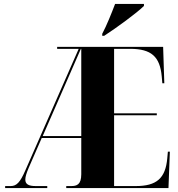

<svg xmlns="http://www.w3.org/2000/svg" viewBox="-20 -951 899 971"><path d="M497 -780V-770H507C566 -808 673 -886 708 -921V-931H562C545 -886 519 -821 497 -780ZM6 0H219V-10H161C125 -10 108 -19 108 -43C108 -57 114 -76 125 -102L191 -253H391V-70C391 -17 368 -10 340 -10H315V0H832L839 -184H829L826 -151C817 -49 772 -10 666 -10H557V-368H773V-378H557V-704H638C745 -704 789 -665 798 -564L801 -530H811L805 -714H269V-704H378L108 -89C82 -29 64 -10 34 -10H6ZM196 -263 389 -704H391V-263Z"/></svg>

Font: Noto Serif Display ExtraCondensed Black
Style: Regular
Weight: 900
Width: 2
Designer: Monotype Design Team
Foundry: Monotype Imaging Inc.
Version: Version 2.009